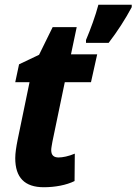

<svg xmlns="http://www.w3.org/2000/svg" viewBox="-20 -776 573 806"><path d="M341 -596H436C473 -644 507 -697 533 -746V-756H393C381 -710 360 -653 341 -608ZM164 10C211 10 259 1 293 -16L294 -131C268 -120 243 -115 226 -115C206 -115 195 -124 195 -146C195 -155 198 -168 200 -181L252 -431H362L388 -548H278L302 -662H201L144 -546L60 -506L44 -431H104L54 -189C48 -159 44 -133 44 -112C44 -31 83 10 164 10Z"/></svg>

Font: Noto Sans Display SemiCondensed Extra
Style: Italic
Weight: 800
Width: 4
Italic angle: -12°
Designer: Monotype Design Team
Foundry: Monotype Imaging Inc.
Version: Version 1.900